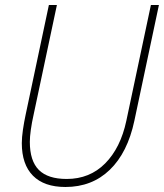

<svg xmlns="http://www.w3.org/2000/svg" viewBox="-20 -730 654 766"><path d="M241 16Q156 16 111.5 -29Q67 -74 67 -159Q67 -182 71.5 -212.5Q76 -243 82 -271L175 -710H207L114 -272Q107 -241 103 -212.5Q99 -184 99 -164Q99 -88 135 -52Q171 -16 246 -16Q338 -16 399.5 -78Q461 -140 484 -248L582 -710H614L516 -248Q489 -121 418 -52.5Q347 16 241 16Z"/></svg>

Font: Geist Mono Thin
Style: Italic
Weight: 100
Italic angle: -12°
Monospace: yes
Designer: Basement.studio, Andrés Briganti, Mateo Zaragoza
Foundry: Basement.studio, Vercel, Andrés Briganti, Guido Ferreyra, Mateo Zaragoza
Version: Version 1.500; ttfautohint (v1.8.4.7-5d5b)